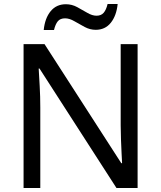

<svg xmlns="http://www.w3.org/2000/svg" viewBox="-20 -933 800 953"><path d="M663 0H558L176 -593H172Q174 -558 177 -506Q180 -454 180 -399V0H97V-714H201L582 -123H586Q585 -139 583.5 -171Q582 -203 580.5 -241Q579 -279 579 -311V-714H663ZM197 -784Q203 -843 231.5 -877.5Q260 -912 307 -912Q337 -912 363.5 -897.5Q390 -883 414 -869Q438 -855 459 -855Q482 -855 494.5 -869.5Q507 -884 514 -913H564Q558 -855 530 -820Q502 -785 455 -785Q427 -785 400.5 -799Q374 -813 349.5 -827.5Q325 -842 303 -842Q279 -842 267 -827.5Q255 -813 248 -784Z"/></svg>

Font: Noto Sans Tifinagh Air
Style: Regular
Weight: 400
Designer: JamraPatel
Foundry: JamraPatel LLC
Version: Version 2.006; ttfautohint (v1.8.4.7-5d5b)